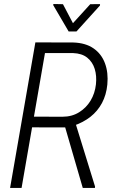

<svg xmlns="http://www.w3.org/2000/svg" viewBox="-20 -918 573 938"><path d="M152.8 -710.9 337.9 -710.4Q398.4 -708.5 437.3 -681.4Q476.1 -654.3 492.9 -608.6Q509.8 -563 504.4 -505.4Q499.5 -454.6 478.3 -414.8Q457 -375 421.9 -347.4Q386.7 -319.8 339.4 -303.7L319.8 -295.4L117.7 -295.9L126 -348.1L285.6 -347.7Q331.1 -347.7 366.2 -369.4Q401.4 -391.1 422.6 -426.5Q443.8 -461.9 448.7 -505.9Q453.1 -546.9 442.9 -580.8Q432.6 -614.7 406.5 -636Q380.4 -657.2 336.9 -658.7H199.7L85.4 0H29.3ZM384.3 0 292 -317.9 348.1 -318.4 444.3 -6.8 443.8 0ZM287.6 -897.5 336.4 -804.7 420.9 -897.5 468.8 -897.9 468.3 -891.1 353.5 -764.2H315.4L240.2 -892.6L240.7 -898.4Z"/></svg>

Font: Roboto Condensed Light
Style: Italic
Weight: 300
Italic angle: -12°
Designer: Christian Robertson
Foundry: Google
Version: Version 3.0; 2020